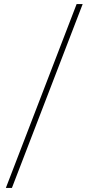

<svg xmlns="http://www.w3.org/2000/svg" viewBox="-20 -822 430 952"><path d="M9 110 360 -802H390L39 110Z"/></svg>

Font: Literata 60pt ExtraLight
Style: Italic
Weight: 250
Italic angle: -2°
Designer: Latin by Veronika Burian and Jose Scaglione. Greek by Irene Vlachou. Cyrillic by Vera Evstafieva
Foundry: TypeTogether
Version: Version 3.103;gftools[0.9.29]